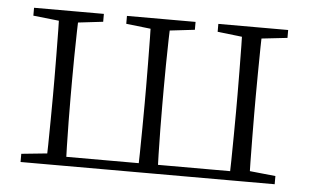

<svg xmlns="http://www.w3.org/2000/svg" viewBox="-42 -569 1013 630"><g transform="rotate(5 464.5 -254.0)"><path d="M130 0Q131 -24 131.5 -64.5Q132 -105 132.5 -148.5Q133 -192 133 -226V-283Q133 -316 132.5 -359.5Q132 -403 131.5 -443.5Q131 -484 130 -508H195Q194 -484 193 -443.5Q192 -403 191.5 -359.5Q191 -316 191 -283V-226Q191 -192 191.5 -148.5Q192 -105 193 -64.5Q194 -24 195 0ZM432 0Q433 -24 433.5 -64.5Q434 -105 434.5 -148.5Q435 -192 435 -226V-283Q435 -316 434.5 -359.5Q434 -403 433.5 -443.5Q433 -484 432 -508H497Q496 -484 495 -443.5Q494 -403 493.5 -359.5Q493 -316 493 -283V-226Q493 -192 493.5 -148.5Q494 -105 495 -64.5Q496 -24 497 0ZM733 0Q734 -24 734.5 -64.5Q735 -105 735.5 -148.5Q736 -192 736 -226V-283Q736 -316 735.5 -359.5Q735 -403 734.5 -443.5Q734 -484 733 -508H799Q798 -484 797.5 -443.5Q797 -403 796.5 -359.5Q796 -316 796 -283V-226Q796 -192 796.5 -148.5Q797 -105 797.5 -64.5Q798 -24 799 0ZM46 -482V-508H276V-482L174 -470H156ZM352 -482V-508H578V-482L475 -470H457ZM653 -482V-508H883V-482L776 -470H757ZM46 0V-27L154 -38H163V0ZM765 0V-38H776L883 -27V0ZM163 0V-30H765V0Z"/></g></svg>

Font: Early Summer Mincho VF
Style: Regular
Weight: 250
Designer: GuiWonder
Version: Version 1.002